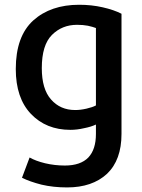

<svg xmlns="http://www.w3.org/2000/svg" viewBox="-20 -570 602 814"><path d="M495.1 -2Q495.1 -129.9 495.1 -511.7Q462.9 -528.3 415 -539.1Q368.2 -549.8 315.4 -549.8Q195.3 -549.8 121.1 -483.4Q46.9 -416 46.9 -277.3Q46.9 -154.3 111.3 -86.9Q175.8 -19.5 278.3 -19.5Q306.6 -19.5 335.9 -26.4Q366.2 -32.2 386.7 -42Q386.7 -28.3 386.7 -2Q386.7 63.5 354.5 97.7Q321.3 131.8 254.9 131.8Q211.9 131.8 170.9 122.1Q130.9 112.3 105.5 97.7Q94.7 127 73.2 183.6Q106.4 200.2 156.2 212.9Q206.1 224.6 264.6 224.6Q371.1 224.6 433.6 167Q495.1 108.4 495.1 -2ZM386.7 -123Q372.1 -115.2 346.7 -109.4Q321.3 -103.5 298.8 -103.5Q235.4 -103.5 196.3 -148.4Q157.2 -192.4 157.2 -281.2Q157.2 -378.9 200.2 -421.9Q243.2 -464.8 306.6 -464.8Q332 -464.8 352.5 -460.9Q374 -456.1 386.7 -451.2Q386.7 -341.8 386.7 -123Z"/></svg>

Font: DaxlinePro-Medium
Style: Medium
Weight: 400
Designer: Hans Reichel
Version: Version 7.502; 2006